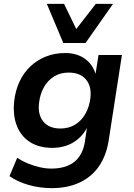

<svg xmlns="http://www.w3.org/2000/svg" viewBox="-20 -782 690 992"><path d="M248 190Q185 190 127.5 173.5Q70 157 29 128L69 33Q94 50 123 62Q152 74 183.5 81.5Q215 89 245 89Q319 89 362.5 55.5Q406 22 418 -46L429 -120L428 -119Q410 -86 382.5 -63Q355 -40 321.5 -29Q288 -18 251 -18Q182 -18 135 -48Q88 -78 67 -132Q46 -186 53 -257Q59 -313 80.5 -359.5Q102 -406 137 -439Q172 -472 217.5 -490Q263 -508 317 -508Q376 -508 417 -479.5Q458 -451 473 -402L474 -403L489 -498H610L541 -53Q528 25 490 79Q452 133 390.5 161.5Q329 190 248 190ZM292 -118Q335 -118 368 -138Q401 -158 421.5 -194.5Q442 -231 447 -276Q454 -336 424 -371.5Q394 -407 335 -407Q292 -407 259.5 -387Q227 -367 207 -331.5Q187 -296 182 -252Q174 -191 203.5 -154.5Q233 -118 292 -118ZM307 -560 222 -762H311L374 -632L475 -762H564L422 -560Z"/></svg>

Font: Nunito Sans 8pt
Style: Bold Italic
Weight: 700
Italic angle: -9°
Version: Version 3.101;gftools[0.9.27]